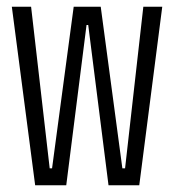

<svg xmlns="http://www.w3.org/2000/svg" viewBox="-20 -548 515 568"><path d="M84 0 15 -528H72L127 -50H134L198 -528H278L342 -50H350L404 -528H460L392 0H301L241 -474H236L176 0Z"/></svg>

Font: Bricolage Grotesque 72pt Condensed ExtraLight
Style: Regular
Weight: 250
Width: 3
Designer: Mathieu Triay
Foundry: Atelier Triay
Version: Version 1.001;gftools[0.9.33.dev8+g029e19f]